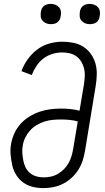

<svg xmlns="http://www.w3.org/2000/svg" viewBox="-20 -957 540 985"><path d="M203 8Q174 8 147.5 1.5Q121 -5 99.5 -20.5Q78 -36 63.5 -59Q49 -82 43 -108.5Q37 -135 34.5 -163Q32 -191 37 -220Q42 -247 54 -273.5Q66 -300 86 -322Q106 -344 131.5 -359.5Q157 -375 184 -384Q211 -393 238.5 -396.5Q266 -400 293 -400Q318 -400 341.5 -397.5Q365 -395 388 -389L411 -526Q414 -547 415 -567Q416 -587 411.5 -605.5Q407 -624 397 -640.5Q387 -657 372 -668Q357 -679 338 -683.5Q319 -688 299 -688Q274 -688 249 -680.5Q224 -673 203 -657Q182 -641 167 -618.5Q152 -596 143 -572L90 -592Q101 -623 122 -652.5Q143 -682 171 -703Q199 -724 232.5 -733.5Q266 -743 299 -743Q328 -743 356 -737.5Q384 -732 407 -717.5Q430 -703 446 -680.5Q462 -658 469.5 -631.5Q477 -605 476.5 -576Q476 -547 471 -517L416 -182Q412 -158 404 -133Q396 -108 381.5 -85.5Q367 -63 347 -44.5Q327 -26 303 -14Q279 -2 253.5 3Q228 8 203 8ZM203 -47Q222 -47 241 -51Q260 -55 277 -65Q294 -75 308 -89Q322 -103 331.5 -120Q341 -137 346.5 -155Q352 -173 355 -191L379 -334Q358 -340 336 -342Q314 -344 291 -344Q271 -344 250 -342Q229 -340 208.5 -333.5Q188 -327 168.5 -315.5Q149 -304 134.5 -288Q120 -272 110 -252Q100 -232 97 -211Q93 -191 94.5 -172Q96 -153 99.5 -134Q103 -115 111 -98.5Q119 -82 133 -70Q147 -58 165.5 -52.5Q184 -47 203 -47ZM441 -833Q428 -833 417 -837.5Q406 -842 398 -851Q390 -860 389 -872.5Q388 -885 390 -898Q391 -906 395.5 -914.5Q400 -923 407.5 -928Q415 -933 423.5 -935Q432 -937 440 -937Q453 -937 464.5 -932.5Q476 -928 483.5 -919Q491 -910 492.5 -897.5Q494 -885 491 -872Q490 -864 485.5 -855.5Q481 -847 474 -842Q467 -837 458 -835Q449 -833 441 -833ZM241 -833Q228 -833 217 -837.5Q206 -842 198 -851Q190 -860 189 -872.5Q188 -885 190 -898Q191 -906 195.5 -914.5Q200 -923 207.5 -928Q215 -933 223.5 -935Q232 -937 240 -937Q253 -937 264.5 -932.5Q276 -928 283.5 -919Q291 -910 292.5 -897.5Q294 -885 291 -872Q290 -864 285.5 -855.5Q281 -847 274 -842Q267 -837 258 -835Q249 -833 241 -833Z"/></svg>

Font: Iosevka SS18 Light
Style: Italic
Weight: 300
Italic angle: -9°
Monospace: yes
Designer: Belleve Invis
Foundry: Belleve Invis
Version: Version 25.1.1; ttfautohint (v1.8.4)